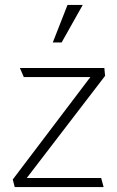

<svg xmlns="http://www.w3.org/2000/svg" viewBox="-20 -762 478 782"><path d="M255 -742H317L231 -589H195ZM408 -453 89 -37H392L402 0H40L32 -31L348 -448H77L61 -485H405Z"/></svg>

Font: Palanquin Thin
Style: Regular
Weight: 250
Designer: Pria Ravichandran
Version: Version 1.001